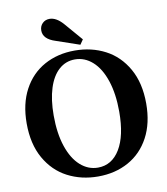

<svg xmlns="http://www.w3.org/2000/svg" viewBox="-102 -1045 988 1139"><g transform="rotate(-10 392.5 -475.5)"><path d="M388 -750Q489 -750 571.5 -707Q654 -664 703 -577.5Q752 -491 752 -367Q752 -249 706.5 -164Q661 -79 580.5 -34.5Q500 10 397 10Q296 10 213.5 -33Q131 -76 82 -162.5Q33 -249 33 -373Q33 -491 78.5 -576Q124 -661 204.5 -705.5Q285 -750 388 -750ZM405 -42Q489 -42 537.5 -122Q586 -202 586 -347Q586 -455 559.5 -534.5Q533 -614 486 -656Q439 -698 380 -698Q325 -698 284 -661.5Q243 -625 221 -556Q199 -487 199 -392Q199 -284 225.5 -205Q252 -126 299 -84Q346 -42 405 -42ZM214 -901Q214 -927 231 -944Q248 -961 274 -961Q314 -961 354 -916L448 -807L428 -778L288 -826Q214 -849 214 -901Z"/></g></svg>

Font: Minipax
Style: Bold
Weight: 600
Designer: Raphaël Ronot, Igor Stepanchenko (Cyrillic)
Foundry: steppetype
Version: Version 1.002